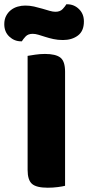

<svg xmlns="http://www.w3.org/2000/svg" viewBox="-64 -869 412 897"><path d="M159 8Q106 8 85.5 -10Q65 -28 65 -75V-608Q77 -610 100 -613.5Q123 -617 146 -617Q196 -617 218 -600Q240 -583 240 -534V-1Q229 2 206 5Q183 8 159 8ZM54 -843Q75 -843 95 -838.5Q115 -834 133.5 -828.5Q152 -823 167.5 -818.5Q183 -814 195 -814Q217 -814 229 -827Q241 -840 246 -849H250Q282 -849 305 -826.5Q328 -804 328 -769Q328 -724 300 -703Q272 -682 230 -682Q206 -682 185.5 -686.5Q165 -691 148 -696.5Q131 -702 116 -706.5Q101 -711 89 -711Q67 -711 55.5 -698.5Q44 -686 38 -676H34Q3 -676 -20.5 -698Q-44 -720 -44 -756Q-44 -778 -35.5 -794.5Q-27 -811 -13 -822Q1 -833 18.5 -838Q36 -843 54 -843Z"/></svg>

Font: Baloo Chettan 2 ExtraBold
Style: Regular
Weight: 800
Designer: Maithili Shingre, Unnati Kotecha and Ek Type
Foundry: Ek Type
Version: Version 1.640;hotconv 1.0.111;makeotfexe 2.5.65597; ttfautoh